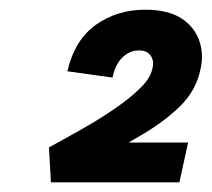

<svg xmlns="http://www.w3.org/2000/svg" viewBox="-20 -782 437 396"><path d="M81 -478Q116 -497 152 -517.5Q188 -538 219 -559.5Q250 -581 271 -602Q292 -623 295 -644Q297 -653 294 -661Q291 -669 284.5 -673.5Q278 -678 266 -678Q248 -678 233 -664Q218 -650 212 -622L119 -635Q134 -700 178 -731Q222 -762 279 -762Q326 -762 353.5 -744.5Q381 -727 391 -698Q401 -669 393 -637Q384 -595 351.5 -563Q319 -531 270 -502.5Q221 -474 162 -438L198 -488H368L350 -406H85Z"/></svg>

Font: Ysabeau Infant ExtraBold
Style: Italic
Weight: 800
Italic angle: -12°
Designer: Christian Thalmann (Catharsis Fonts)
Version: Version 2.001;gftools[0.9.30]; featfreeze: ss01,ss02,lnum